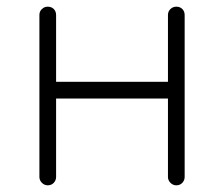

<svg xmlns="http://www.w3.org/2000/svg" viewBox="-20 -555 671 575"><path d="M508 0Q498 0 490.5 -7.5Q483 -15 483 -25V-260H148V-25Q148 -15 141 -7.5Q134 0 123 0Q113 0 105.5 -7.5Q98 -15 98 -25V-510Q98 -521 105.5 -528Q113 -535 123 -535Q134 -535 141 -528Q148 -521 148 -510V-310H483V-510Q483 -521 490.5 -528Q498 -535 508 -535Q519 -535 526 -528Q533 -521 533 -510V-25Q533 -15 526 -7.5Q519 0 508 0Z"/></svg>

Font: Hubballi
Style: Regular
Weight: 400
Designer: Erin McLaughlin
Version: Version 1.000; ttfautohint (v1.8.3)